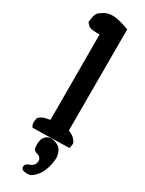

<svg xmlns="http://www.w3.org/2000/svg" viewBox="-244 -757 763 1007"><g transform="rotate(30 137.0 -253.0)"><path d="M101.6 57.6Q101.6 25.4 118.2 9.8Q133.8 -4.9 149.4 -4.9Q165 -4.9 186.5 3.9Q207 12.7 216.8 34.2Q225.6 54.7 225.6 71.3Q225.6 87.9 220.7 111.3Q210 163.1 180.7 194.3Q168 208 157.2 213.9Q148.4 218.8 131.8 218.8Q96.7 218.8 96.7 197.3Q96.7 197.3 96.7 196.3Q97.7 177.7 125 169.9Q134.8 167 143.6 157.2Q152.3 147.5 152.3 132.8Q152.3 119.1 144.5 111.3Q137.7 104.5 128.9 102.5Q105.5 95.7 103.5 83.5Q101.6 71.3 101.6 57.6ZM210 -699.2V-86.9Q210.9 -86.9 224.6 -80.1Q238.3 -73.2 244.6 -66.9Q251 -60.5 257.3 -51.3Q263.7 -42 263.7 -36.6Q263.7 -31.2 258.8 -8.8L38.1 -3.9Q28.3 -17.6 28.3 -29.8Q28.3 -42 32.2 -59.6Q49.8 -77.1 72.3 -81.5Q94.7 -85.9 98.6 -86.9L97.7 -603.5H79.1Q54.7 -603.5 41 -608.4Q27.3 -613.3 14.6 -631.8L20.5 -669.9Q27.3 -689.5 38.1 -697.3Q48.8 -705.1 63.5 -713.9Q84 -723.6 112.8 -723.6Q141.6 -723.6 210 -699.2Z"/></g></svg>

Font: Essays1743
Style: Medium
Weight: 500
Designer: Based on the typeface in a 1743 English translation of the essays of Montaigne.  PostScript/TrueType font designed by Jo
Version: Version 002.100